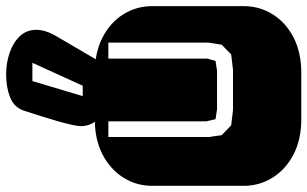

<svg xmlns="http://www.w3.org/2000/svg" viewBox="-209 -789 996 622"><g transform="rotate(-90 289.0 -478.0)"><path d="M213.9 0Q147.9 0 99.6 -25.1Q51.3 -50.3 24.7 -92.8Q-2 -135.3 -2 -186V-482.9Q-2 -534.2 24.7 -576.4Q51.3 -618.7 99.6 -643.8Q147.9 -668.9 213.9 -668.9H364.3Q430.2 -668.9 478.8 -643.8Q527.3 -618.7 553.7 -576.4Q580.1 -534.2 580.1 -482.9V-186Q580.1 -135.3 553.7 -92.8Q527.3 -50.3 478.8 -25.1Q430.2 0 364.3 0ZM243.2 -221.2H374L423.8 -227.1L455.1 -257.8L461.9 -299.8V-625H410.2V-305.2L402.8 -277.8L371.1 -272.9H246.1L213.9 -277.8L207 -307.1V-625H156.2V-299.8L162.1 -257.8L193.8 -227.1ZM250.5 -631.3Q228 -641.1 209.7 -663.1Q191.4 -685.1 191.4 -714.4Q191.4 -721.2 194.6 -738.3Q197.8 -755.4 208.7 -793.5Q219.7 -831.5 242.2 -900.9Q253.9 -931.6 285.9 -943.8Q317.9 -956.1 359.4 -956.1Q396 -956.1 429 -944.8Q461.9 -933.6 482.7 -911.9Q503.4 -890.1 503.4 -857.9Q503.4 -828.6 482.4 -793L405.3 -661.1Q399.4 -651.4 394.5 -644Q389.6 -636.7 384.3 -631.3ZM288.6 -708H322.3L396.5 -871.1H337.4Z"/></g></svg>

Font: Monofett
Style: Regular
Weight: 400
Designer: Vernon Adams
Foundry: Vernon Adams
Version: Version 1.100; ttfautohint (v1.8.4.7-5d5b);gftools[0.9.28]